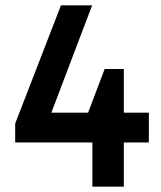

<svg xmlns="http://www.w3.org/2000/svg" viewBox="-20 -701 603 721"><path d="M445 -442V0H327V-237L309 -273L373 -442ZM37 -166V-237L209 -681H326L152 -223L134 -278H539V-166Z"/></svg>

Font: Gabarito Medium
Style: Regular
Weight: 500
Designer: Leandro Assis / Alvaro Franca / Felipe Casaprima
Foundry: Naipe Foundry
Version: Version 1.000